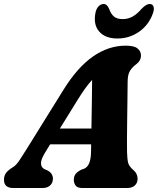

<svg xmlns="http://www.w3.org/2000/svg" viewBox="-43 -945 793 965"><path d="M183.5 -178Q162.5 -143.5 163 -124Q163.5 -104.5 178.5 -96L198.5 -87Q212 -78.5 217.5 -68.5Q223 -58.5 223 -48.5Q223 -25.5 208.8 -12.8Q194.5 0 171 0H24Q-23 0 -23 -41.5Q-23 -59.5 -14.2 -73.5Q-5.5 -87.5 21.5 -104.5Q37 -113 53.8 -138Q70.5 -163 88.5 -192L275 -492Q345 -605.5 423.5 -660.5Q502 -715.5 588.5 -715.5Q631 -715.5 648.2 -701.5Q665.5 -687.5 665.5 -666.5Q665.5 -639.5 641.5 -622Q622 -607.5 610.2 -588.8Q598.5 -570 598.5 -533Q598 -494.5 597.5 -444.2Q597 -394 596.2 -342.5Q595.5 -291 595.2 -248Q595 -205 595.5 -181Q596.5 -144.5 601.2 -126.2Q606 -108 629 -89Q648.5 -71.5 648.5 -46.5Q648.5 -26 634.8 -13Q621 0 596 0H371Q346.5 0 337.2 -12.2Q328 -24.5 328 -41.5Q328 -60 338 -71.8Q348 -83.5 367.5 -93L380 -97Q398 -105.5 406 -126.8Q414 -148 414.5 -181Q414.5 -189.5 414.8 -199.2Q415 -209 415 -219.5H209ZM349 -446 258 -299H416.5Q417.5 -356.5 418.5 -420.8Q419.5 -485 420 -543.5Q405 -527.5 387.5 -503.8Q370 -480 349 -446ZM573.5 -849Q601 -849 623.5 -861.8Q646 -874.5 668.5 -900.5Q692 -925 708.5 -925Q724 -925 728.5 -912.2Q733 -899.5 726 -879Q705.5 -820.5 656.8 -786Q608 -751.5 547 -751.5Q486.5 -751.5 456 -786Q425.5 -820.5 436.5 -879Q440 -899.5 451.5 -912.2Q463 -925 478.5 -925Q495 -925 505.5 -900.5Q514.5 -874.5 530 -861.8Q545.5 -849 573.5 -849Z"/></svg>

Font: Fraunces 9pt S100
Style: Bold Italic
Weight: 700
Italic angle: -16°
Version: Version 1.000; ttfautohint (v1.8.3)